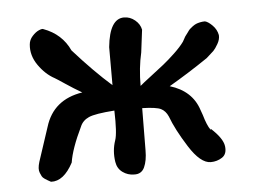

<svg xmlns="http://www.w3.org/2000/svg" viewBox="-40 -472 728 543"><g transform="rotate(-5 324.0 -200.5)"><path d="M84 22Q77 18 75 17Q73 16 67 12Q61 8 59 4Q57 0 54.5 -6Q52 -12 52.5 -19.5Q53 -27 56 -37Q57 -40 88 -134Q111 -209 194 -222Q170 -236 148.5 -250.5Q127 -265 120 -269Q94 -283 74.5 -311Q55 -339 58 -370Q59 -383 68.5 -393.5Q78 -404 87.5 -408Q97 -412 100 -410Q152 -391 174 -343Q231 -279 281 -235V-343Q289 -423 330 -423Q347 -423 361 -411.5Q375 -400 378 -384L370 -320Q360 -277 360 -226Q368 -233 391 -250.5Q414 -268 429 -280Q444 -292 462 -309Q480 -326 490 -340Q491 -341 494.5 -348Q498 -355 500 -357Q502 -359 506 -365Q510 -371 513 -374Q516 -377 521.5 -381Q527 -385 531.5 -387Q536 -389 543 -390.5Q550 -392 557 -392Q566 -390 578 -378Q590 -366 593 -350Q594 -338 586.5 -325Q579 -312 573.5 -306.5Q568 -301 553 -288Q497 -250 442 -218Q505 -199 523 -143L528 -129Q537 -98 546 -86Q548 -84 547 -88Q580 -58 583 -35.5Q586 -13 571.5 -3.5Q557 6 539 6Q510 6 478 -44.5Q446 -95 432 -133Q425 -149 412 -155.5Q399 -162 359 -163L358 -43Q358 -14 349.5 4.5Q341 23 320 22Q302 22 287.5 11.5Q273 1 270 -18Q265 -50 275 -79Q282 -99 280 -163Q225 -159 207 -151Q189 -143 182 -126Q153 -66 147 -27Q120 24 84 22Z"/></g></svg>

Font: Excalifont
Style: Regular
Weight: 400
Designer: Your Own Font Foundry (Virgil); Ján Filípek / DizajnDesign (Excalifont, modifications)
Foundry: Your Own Font Foundry (Virgil); Ján Filípek / DizajnDesign (Excalifont, modifications)
Version: Version 1.000;Glyphs 3.2 (3227)